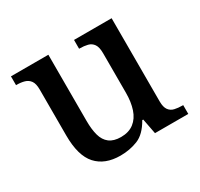

<svg xmlns="http://www.w3.org/2000/svg" viewBox="-121 -688 885 849"><g transform="rotate(-30 322.0 -263.0)"><path d="M269 10Q190 10 147.5 -37Q105 -84 105 -187V-422Q105 -452 94.5 -466.5Q84 -481 66.5 -486Q49 -491 27 -491H24V-536H215V-198Q215 -155 223.5 -124Q232 -93 253.5 -76.5Q275 -60 312 -60Q352 -60 378 -80Q404 -100 416 -136Q428 -172 428 -219V-421Q428 -452 417.5 -467Q407 -482 389 -486.5Q371 -491 349 -491H346V-536H538V-111Q538 -82 548.5 -67.5Q559 -53 577 -49Q595 -45 616 -45H620V0H450L435 -78H430Q399 -23 358 -6.5Q317 10 269 10Z"/></g></svg>

Font: Noto Serif Gujarati Medium
Style: Regular
Weight: 500
Version: Version 2.102